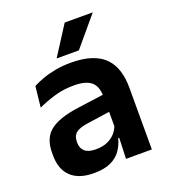

<svg xmlns="http://www.w3.org/2000/svg" viewBox="-129 -779 775 883"><g transform="rotate(-20 258.0 -337.5)"><path d="M340 0 344.5 -120 341 -131V-284.5L340.5 -306.5Q340.5 -354.5 314.2 -377Q288 -399.5 228.5 -399.5Q178 -399.5 133.8 -386.2Q89.5 -373 52 -355.5L63 -457.5Q85 -469 113.2 -479.2Q141.5 -489.5 176.5 -496Q211.5 -502.5 252 -502.5Q312 -502.5 353.5 -488.2Q395 -474 419.8 -447.5Q444.5 -421 455.5 -384.2Q466.5 -347.5 466.5 -303V0ZM179.5 11.5Q106.5 11.5 68.2 -25Q30 -61.5 30 -129V-143Q30 -214.5 74 -248.8Q118 -283 213.5 -296L352.5 -315L360 -232.5L232 -214Q190 -208.5 172.2 -194Q154.5 -179.5 154.5 -151.5V-146.5Q154.5 -119 171.8 -103.8Q189 -88.5 226 -88.5Q259 -88.5 282.5 -99Q306 -109.5 321.2 -126.8Q336.5 -144 343 -165.5L361 -102H339Q331 -70.5 313.2 -44.8Q295.5 -19 263.5 -3.8Q231.5 11.5 179.5 11.5ZM289.5 -685.5H425.5V-684L307 -543H199V-544.5Z"/></g></svg>

Font: Anek Gujarati Medium SemiBold
Style: Regular
Weight: 600
Version: Version 1.003